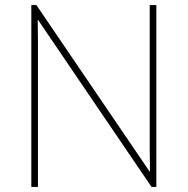

<svg xmlns="http://www.w3.org/2000/svg" viewBox="-20 -734 738 754"><path d="M594 0H575L130 -655H128Q129 -612 129 -577Q129 -542 129 -502V0H103V-714H123L567 -61H569Q568 -99 568 -138Q568 -177 568 -211V-714H594Z"/></svg>

Font: Noto Sans Myanmar UI Thin
Style: Regular
Weight: 100
Designer: Monotype Design Team
Foundry: Monotype Imaging Inc.
Version: Version 2.103; ttfautohint (v1.8.4.7-5d5b)